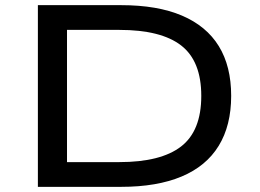

<svg xmlns="http://www.w3.org/2000/svg" viewBox="-20 -725 1009 745"><path d="M127 0V-705H450Q591 -705 686 -664.5Q781 -624 829 -546Q877 -468 877 -353Q877 -238 828.5 -159Q780 -80 684.5 -40Q589 0 450 0ZM240 -96H443Q604 -96 682.5 -156.5Q761 -217 761 -353Q761 -488 683 -548.5Q605 -609 443 -609H240Z"/></svg>

Font: Nunito Sans 7pt Expanded Medium
Style: Regular
Weight: 500
Width: 7
Designer: Vernon Adams
Foundry: Vernon Adams
Version: Version 3.101;gftools[0.9.27]